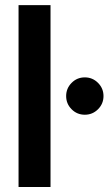

<svg xmlns="http://www.w3.org/2000/svg" viewBox="-20 -748 436 768"><path d="M182.1 -727.5V0H54.2V-727.5ZM319.3 -289.1Q288.1 -289.1 266.4 -311Q244.6 -333 244.6 -363.8Q244.6 -394.5 266.4 -416.5Q288.1 -438.5 319.3 -438.5Q350.1 -438.5 372.1 -416.5Q394 -394.5 394 -363.8Q394 -333 372.1 -311Q350.1 -289.1 319.3 -289.1Z"/></svg>

Font: Inter Display Semi Bold
Style: Regular
Weight: 600
Designer: Rasmus Andersson
Foundry: rsms
Version: Version 4.000;git-37864ae